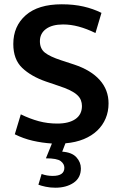

<svg xmlns="http://www.w3.org/2000/svg" viewBox="-20 -660 566 895"><path d="M268 -640Q324 -640 369.5 -629.5Q415 -619 453 -600L425 -506Q384 -526 347 -536Q310 -546 274 -546Q223 -546 194.5 -525Q166 -504 166 -468Q166 -433 189.5 -414.5Q213 -396 265 -379L326 -359Q404 -333 445 -287Q486 -241 486 -178Q486 -140 472.5 -108Q459 -76 433.5 -51.5Q408 -27 370.5 -11.5Q333 4 285 8L270 47Q315 50 336 73Q357 96 357 125Q357 169 323 192Q289 215 238 215Q214 215 193 210.5Q172 206 159 201L174 151Q198 160 226 160Q280 160 280 122Q280 104 263 91Q246 78 194 78L222 9Q176 6 132.5 -4Q89 -14 49 -34L77 -127Q120 -106 161 -95Q202 -84 247 -84Q301 -84 331.5 -105Q362 -126 362 -166Q362 -180 357 -193Q352 -206 339.5 -217.5Q327 -229 305.5 -239.5Q284 -250 250 -261L194 -280Q125 -304 83.5 -343.5Q42 -383 42 -455Q42 -538 100 -589Q158 -640 268 -640Z"/></svg>

Font: Ek Mukta SemiBold
Style: Regular
Weight: 600
Designer: Girish Dalvi and Yashodeep Gholap
Foundry: Ek Type
Version: Version 2.538;PS 1.002;hotconv 16.6.51;makeotf.lib2.5.65220;